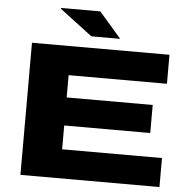

<svg xmlns="http://www.w3.org/2000/svg" viewBox="-58 -939 980 996"><g transform="rotate(5 431.5 -440.5)"><path d="M539 -748H389L220 -876V-881H424ZM85 0V-688H801V-537H289V-421H737V-275H289V-151H809V0Z"/></g></svg>

Font: Archivo Expanded ExtraBold
Style: Regular
Weight: 800
Width: 7
Designer: Hector Gatti
Foundry: Omnibus-Type
Version: Version 2.001; ttfautohint (v1.8.3)